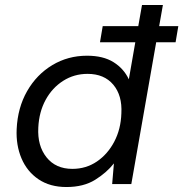

<svg xmlns="http://www.w3.org/2000/svg" viewBox="-20 -740 737 772"><path d="M247 12Q181 12 135 -19Q89 -50 66.5 -103Q44 -156 47 -221Q51 -307 89 -373.5Q127 -440 190 -478Q253 -516 330 -516Q395 -516 436.5 -490Q478 -464 498 -421L524 -570H382L393 -635H536L551 -720H635L620 -635H697L686 -570H608L508 0H431L438 -83Q409 -46 362.5 -17Q316 12 247 12ZM271 -61Q326 -61 369.5 -90.5Q413 -120 439.5 -170.5Q466 -221 468 -284Q472 -356 435.5 -399.5Q399 -443 332 -443Q278 -443 234 -415Q190 -387 163.5 -338.5Q137 -290 134 -227Q130 -154 167 -107.5Q204 -61 271 -61Z"/></svg>

Font: DM Sans Italic
Style: Regular
Weight: 400
Italic angle: -10°
Designer: Colophon Foundry, Jonny Pinhorn
Foundry: Colophon Foundry
Version: Version 4.004; ttfautohint (v1.8.4.7-5d5b)